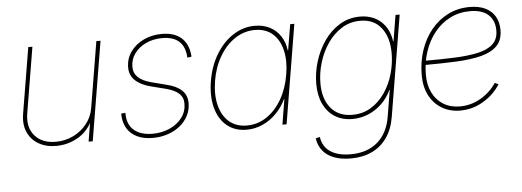

<svg xmlns="http://www.w3.org/2000/svg" viewBox="-49 -681 2810 1034"><g transform="rotate(-5 1355.5 -164.5)"><path d="M234.9 7.8Q179.2 7.8 139.2 -15.9Q99.1 -39.6 80.8 -81.8Q62.5 -124 71.8 -179.7L130.9 -535.6H153.3L94.2 -179.7Q82 -105.5 121.3 -60.1Q160.6 -14.6 234.9 -14.6Q285.6 -14.6 329.3 -35.9Q373 -57.1 402.6 -94.5Q432.1 -131.8 439.9 -179.7L499 -535.6H521.5L432.6 0H410.2L429.7 -117.2H435.5Q407.2 -54.7 352.3 -23.4Q297.4 7.8 234.9 7.8Z M757.8 10.3Q708.5 10.3 673.8 -5.9Q639.2 -22 620.1 -51.8Q601.1 -81.5 598.6 -122.6Q598.1 -127.4 598.6 -128.7Q599.1 -129.9 598.6 -135.3L621.1 -137.2Q620.1 -76.2 656 -44.2Q691.9 -12.2 758.3 -12.2Q808.1 -12.2 850.1 -31Q892.1 -49.8 917.2 -83Q942.4 -116.2 942.4 -159.2Q942.4 -193.4 919.4 -214.1Q896.5 -234.9 851.6 -246.6L768.6 -267.6Q714.4 -281.7 685.8 -309.6Q657.2 -337.4 657.2 -378.9Q657.2 -427.2 684.1 -464.4Q710.9 -501.5 755.1 -522.5Q799.3 -543.5 853 -543.5Q919.4 -543.5 957.3 -511Q995.1 -478.5 1001.5 -417Q1002 -413.6 1001.7 -412.4Q1001.5 -411.1 1001.5 -407.2L979.5 -404.3Q976.6 -462.9 945.1 -491.9Q913.6 -521 853 -521Q805.2 -521 765.9 -502.7Q726.6 -484.4 703.4 -452.6Q680.2 -420.9 680.2 -379.9Q680.2 -346.2 703.9 -323.7Q727.5 -301.3 774.9 -289.1L858.4 -267.6Q910.2 -254.9 937.5 -228.5Q964.8 -202.1 964.8 -160.6Q964.8 -122.6 948.2 -91.1Q931.6 -59.6 902.8 -36.9Q874 -14.2 836.7 -2Q799.3 10.3 757.8 10.3Z M1264.6 10.3Q1200.2 10.3 1157.5 -25.4Q1114.7 -61 1098.1 -123.8Q1081.5 -186.5 1094.7 -267.1Q1107.9 -347.2 1145.5 -409.7Q1183.1 -472.2 1237.8 -507.8Q1292.5 -543.5 1356.4 -543.5Q1401.9 -543.5 1437 -525.1Q1472.2 -506.8 1494.1 -473.6Q1516.1 -440.4 1521.5 -396H1523.4L1546.9 -535.6H1569.3L1480.5 0H1458L1480.5 -136.7H1478.5Q1458 -93.3 1425 -60.1Q1392.1 -26.9 1351.1 -8.3Q1310.1 10.3 1264.6 10.3ZM1267.6 -12.2Q1326.2 -12.2 1374.8 -44.9Q1423.3 -77.6 1456.5 -135.3Q1489.7 -192.9 1502 -267.1Q1514.6 -340.8 1500.7 -398.4Q1486.8 -456.1 1449.7 -488.5Q1412.6 -521 1354 -521Q1296.4 -521 1247.1 -488.5Q1197.8 -456.1 1163.6 -398.4Q1129.4 -340.8 1117.2 -267.1Q1105 -192.9 1119.4 -135.3Q1133.8 -77.6 1171.6 -44.9Q1209.5 -12.2 1267.6 -12.2Z M1809.6 213.4Q1758.3 213.4 1720.2 199.2Q1682.1 185.1 1659.2 157.2Q1636.2 129.4 1630.4 88.9L1652.8 83.5Q1658.2 119.6 1678.2 143.3Q1698.2 167 1731.7 179Q1765.1 190.9 1810.1 190.9Q1899.4 190.9 1955.6 143.3Q2011.7 95.7 2026.4 7.3L2050.3 -136.7H2048.3Q2027.8 -92.8 1994.6 -61.5Q1961.4 -30.3 1921.1 -13.9Q1880.9 2.4 1837.4 2.4Q1782.2 2.4 1742.2 -22.7Q1702.1 -47.9 1680.4 -94Q1658.7 -140.1 1658.7 -202.6Q1658.7 -263.2 1677.2 -323.5Q1695.8 -383.8 1730.5 -433.6Q1765.1 -483.4 1814.2 -513.4Q1863.3 -543.5 1924.8 -543.5Q1959.5 -543.5 1988 -533Q2016.6 -522.5 2038.1 -502.9Q2059.6 -483.4 2073 -456.3Q2086.4 -429.2 2090.8 -396H2093.3L2116.2 -535.6H2138.7L2048.3 9.3Q2037.6 74.7 2005.9 120.4Q1974.1 166 1924.3 189.7Q1874.5 213.4 1809.6 213.4ZM1837.9 -20Q1895 -20 1939.5 -47.4Q1983.9 -74.7 2014.9 -120.1Q2045.9 -165.5 2061.8 -221.2Q2077.6 -276.9 2077.6 -333.5Q2077.6 -418 2037.6 -469.5Q1997.6 -521 1924.3 -521Q1868.7 -521 1824 -493.2Q1779.3 -465.3 1747.3 -418.9Q1715.3 -372.6 1698.2 -316.2Q1681.2 -259.8 1681.2 -203.1Q1681.2 -118.7 1722.7 -69.3Q1764.2 -20 1837.9 -20Z M2419.4 7.8Q2362.8 7.8 2319.6 -18.3Q2276.4 -44.4 2252.4 -91.1Q2228.5 -137.7 2228.5 -199.7Q2228.5 -271.5 2249.5 -334Q2270.5 -396.5 2309.1 -443.6Q2347.7 -490.7 2400.6 -517.1Q2453.6 -543.5 2517.1 -543.5Q2567.9 -543.5 2602.5 -526.4Q2637.2 -509.3 2654.8 -478.3Q2672.4 -447.3 2672.4 -406.2Q2672.4 -351.6 2642.1 -320.6Q2611.8 -289.6 2555.4 -275.1Q2499 -260.7 2420.7 -257.1Q2342.3 -253.4 2246.6 -253.4V-275.9Q2337.9 -275.9 2412.1 -278.8Q2486.3 -281.7 2539.6 -293.5Q2592.8 -305.2 2621.3 -331.8Q2649.9 -358.4 2649.9 -405.3Q2649.9 -459 2616.5 -490Q2583 -521 2517.1 -521Q2458.5 -521 2409.7 -496.3Q2360.8 -471.7 2325.4 -427.7Q2290 -383.8 2270.5 -325.4Q2251 -267.1 2251 -199.7Q2251 -143.6 2272 -102.1Q2293 -60.5 2330.8 -37.6Q2368.7 -14.6 2419.4 -14.6Q2480 -14.6 2532.5 -45.4Q2585 -76.2 2616.7 -124.5L2636.2 -115.2Q2602.5 -61.5 2544.4 -26.9Q2486.3 7.8 2419.4 7.8Z"/></g></svg>

Font: Inter 20pt Thin
Style: Italic
Weight: 250
Italic angle: -9.3988°
Version: Version 4.001;git-66647c0bb